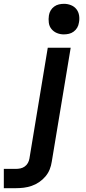

<svg xmlns="http://www.w3.org/2000/svg" viewBox="-130 -770 450 1005"><path d="M-110 215V114H-47Q-35 114 -23 111.5Q-11 109 -0.5 101.5Q10 94 16 83Q22 72 24 60L120 -520H240L141 76Q138 97 130 117Q122 137 107.5 154Q93 171 74.5 183.5Q56 196 35.5 203Q15 210 -5.5 212.5Q-26 215 -47 215ZM204 -590Q185 -590 168 -597Q151 -604 139.5 -618Q128 -632 125.5 -651Q123 -670 126 -689Q128 -703 135 -715Q142 -727 153.5 -735.5Q165 -744 178.5 -747Q192 -750 205 -750Q224 -750 241.5 -743Q259 -736 270 -722Q281 -708 284 -689Q287 -670 283 -651Q281 -637 274 -625Q267 -613 255.5 -604.5Q244 -596 230.5 -593Q217 -590 204 -590Z"/></svg>

Font: Iosevka Aile
Style: Bold Italic
Weight: 700
Italic angle: -9°
Designer: Belleve Invis
Foundry: Belleve Invis
Version: Version 28.0.1; ttfautohint (v1.8.4)